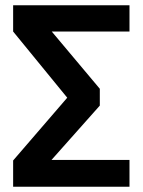

<svg xmlns="http://www.w3.org/2000/svg" viewBox="-20 -711 543 731"><path d="M473 -591H177L360 -373V-309L176 -102H473V0H30V-100L236 -339L30 -591V-691H473Z"/></svg>

Font: Fira Sans Medium
Style: Regular
Weight: 500
Designer: bBox Type GmbH & Carrois Corporate GbR & Edenspiekermann AG
Foundry: bBox Type GmbH & Carrois Corporate GbR & Edenspiekermann AG
Version: Version 4.301